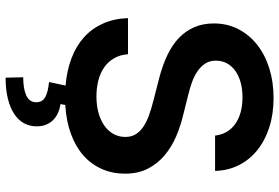

<svg xmlns="http://www.w3.org/2000/svg" viewBox="-176 -600 1002 689"><g transform="rotate(90 324.5 -256.0)"><path d="M467 -527.3Q464.5 -550.4 453.8 -568.7Q443.2 -587 425.4 -599.6Q407.7 -612.2 383.5 -619Q359.4 -625.7 329.9 -625.7Q299 -625.7 274.7 -618.6Q250.4 -611.5 233.3 -598.9Q216.3 -586.3 207.2 -568.9Q198.2 -551.5 198.2 -530.9Q197.8 -508.2 208.8 -491.7Q219.8 -475.1 237.4 -463.4Q255 -451.7 277.2 -443.9Q299.4 -436.1 321.7 -430.8L389.9 -413.7Q431.1 -404.1 469.5 -387.8Q507.8 -371.4 537.6 -346.4Q567.5 -321.4 585.6 -286.4Q603.7 -251.4 603.7 -204.2Q603.7 -159.1 587 -121.1Q570.3 -83.1 538.9 -55.2Q507.5 -27.3 461.6 -10.3Q415.8 6.7 357.2 10.3L354 27.3Q370.7 29.8 385.3 36.2Q399.9 42.6 410.7 53.3Q421.5 63.9 427.7 78.7Q433.9 93.4 433.9 112.9Q433.9 138.1 422.6 158.7Q411.2 179.3 388.8 193.9Q366.5 208.5 334 216.4Q301.5 224.4 259.2 224.4L257.8 161.2Q298.7 161.2 322.6 150.4Q346.6 139.6 347.3 116.1Q348 93.4 330.4 82.9Q312.9 72.4 274.9 68.5L287.6 9.2Q233 4.6 188.9 -12.3Q144.9 -29.1 113.6 -57.5Q82.4 -85.9 64.8 -125.5Q47.2 -165.1 45.5 -214.8H175.1Q177.2 -186.1 189.5 -165Q201.7 -143.8 221.9 -129.6Q242.2 -115.4 269 -108.5Q295.8 -101.6 326.7 -101.6Q359 -101.6 385.7 -109Q412.3 -116.5 431.5 -130.1Q450.6 -143.8 461.3 -162.8Q471.9 -181.8 471.9 -205.3Q471.9 -226.6 462.5 -242.2Q453.1 -257.8 435.9 -269.5Q418.7 -281.2 394.7 -290Q370.7 -298.7 341.3 -306.1L258.5 -327.4Q213.8 -339.1 177.7 -356.4Q141.7 -373.6 116.7 -397.5Q91.6 -421.5 78.1 -452.6Q64.6 -483.7 64.6 -522.7Q64.6 -571 84.9 -610.4Q105.1 -649.9 140.8 -678.1Q176.5 -706.3 225.5 -721.8Q274.5 -737.2 331.7 -737.2Q389.9 -737.2 437.7 -721.8Q485.4 -706.3 519.9 -678.4Q554.3 -650.6 573.5 -612Q592.7 -573.5 593.8 -527.3Z"/></g></svg>

Font: Interop SemBd
Style: Regular
Weight: 600
Designer: Rasmus Andersson, Google, Jang Haemin
Foundry: jhaemin
Version: Version 1.008